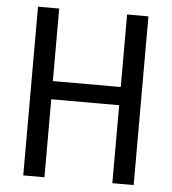

<svg xmlns="http://www.w3.org/2000/svg" viewBox="-51 -758 723 806"><g transform="rotate(5 310.0 -355.5)"><path d="M542 0V-710.9H452.1V-405.3H166V-710.9H76.7V0H166V-328.6H452.1V0Z"/></g></svg>

Font: Roboto Condensed
Style: Regular
Weight: 400
Designer: Google
Version: Version 2.134; 2016